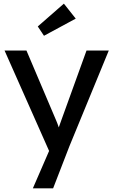

<svg xmlns="http://www.w3.org/2000/svg" viewBox="-20 -802 621 1052"><path d="M160 230 249 25 5 -525H125L289 -139Q294 -128 302 -104L317 -146L454 -525H576L360 0L271 230ZM221 -606 187 -657 330 -782 395 -700Z"/></svg>

Font: Readex Pro
Style: Regular
Weight: 400
Designer: Bonnie Shaver-Troup, Thomas Jockin
Foundry: Lexend
Version: Version 1.204; ttfautohint (v1.8.4.7-5d5b)